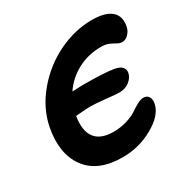

<svg xmlns="http://www.w3.org/2000/svg" viewBox="-137 -679 821 834"><g transform="rotate(-30 274.0 -262.0)"><path d="M248 29.8Q124 29.8 68.8 -45.2Q13.7 -120.1 37.1 -243.2Q54.7 -330.1 116 -402.3Q177.2 -474.6 260.3 -514.4Q343.3 -554.2 428.2 -554.2Q494.1 -554.2 524.7 -528.3Q555.2 -502.4 544.9 -452.1Q541.5 -434.6 527.6 -419.7Q513.7 -404.8 495.1 -404.8Q482.9 -404.8 471.2 -411.9Q459.5 -418.9 443.6 -426Q427.7 -433.1 404.8 -433.1Q339.8 -433.1 286.6 -404.8Q233.4 -376.5 200.2 -327.1Q234.4 -329.1 250 -329.1Q364.3 -329.1 409.2 -320.8Q457 -311 451.2 -275.9Q446.8 -253.4 425.5 -237.3Q404.3 -221.2 376 -221.2Q359.4 -221.2 309.6 -226.6Q259.8 -231.9 231 -231.9Q218.8 -231.9 161.1 -227.1Q149.9 -157.2 176.8 -121.6Q203.6 -85.9 268.1 -85.9Q304.7 -85.9 336.4 -95.9Q368.2 -106 385.5 -117.9Q402.8 -129.9 421.4 -139.9Q439.9 -149.9 453.1 -149.9Q470.7 -149.9 479 -136.7Q487.3 -123.5 482.9 -102.1Q472.2 -50.3 401.1 -10.3Q330.1 29.8 248 29.8Z"/></g></svg>

Font: Shantell Sans Irregular Bouncy
Style: Italic
Weight: 600
Italic angle: -11.31°
Designer: Stephen Nixon, Anya Danilova, Shantell Martin
Foundry: Arrow Type
Version: Version 1.006;[9816181b4]